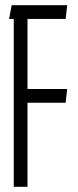

<svg xmlns="http://www.w3.org/2000/svg" viewBox="-20 -720 299 740"><path d="M239 -377 233 -324H86V0H33V-647H15L25 -700H239L233 -647H86V-377Z"/></svg>

Font: Karantina Light
Style: Regular
Weight: 300
Designer: Rony Koch
Foundry: Rony Koch
Version: Version 1.000; ttfautohint (v1.8.3)